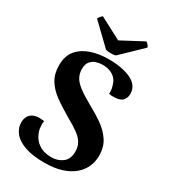

<svg xmlns="http://www.w3.org/2000/svg" viewBox="-222 -1023 1012 1145"><g transform="rotate(30 284.0 -450.5)"><path d="M273 15Q192 15 139 -3.5Q86 -22 60 -54Q34 -86 34 -126Q34 -149 44.5 -168Q55 -187 80 -196.5Q105 -206 149 -199Q146 -187 146.5 -173Q147 -159 149 -146Q154 -120 170 -94Q186 -68 216.5 -51Q247 -34 293 -34Q337 -34 369 -58.5Q401 -83 401 -135Q401 -169 386 -194Q371 -219 340.5 -241Q310 -263 265 -288Q201 -325 155 -358.5Q109 -392 84 -433.5Q59 -475 59 -533Q59 -598 92 -637Q125 -676 179.5 -694Q234 -712 298 -712Q393 -712 453 -683.5Q513 -655 513 -596Q513 -571 497.5 -552Q482 -533 441 -532Q424 -530 403 -534Q404 -550 401.5 -565.5Q399 -581 394 -594Q389 -613 375.5 -629Q362 -645 339 -655Q316 -665 282 -665Q262 -665 240 -658Q218 -651 203 -633Q188 -615 188 -582Q188 -552 201 -527Q214 -502 247.5 -476.5Q281 -451 342 -417Q389 -392 433.5 -361Q478 -330 507 -287.5Q536 -245 536 -184Q536 -143 520 -107Q504 -71 471 -43.5Q438 -16 388.5 -0.5Q339 15 273 15ZM324 -753Q318 -750 304 -749Q290 -748 275.5 -749Q261 -750 255 -753L116 -887Q117 -892 125.5 -902.5Q134 -913 140 -916L290 -837L439 -916Q446 -913 454.5 -902.5Q463 -892 463 -887Z"/></g></svg>

Font: Arima Thin
Style: Regular
Weight: 100
Designer: Joana Correia and Natanael Gama
Foundry: NDISCOVER
Version: Version 1.101;gftools[0.9.23]